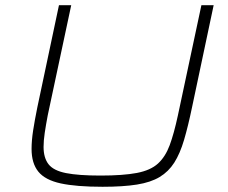

<svg xmlns="http://www.w3.org/2000/svg" viewBox="-20 -708 873 736"><path d="M373 8Q272 8 212.5 -5Q153 -18 127 -50Q101 -82 101 -137Q101 -169 107 -208Q113 -247 123 -296L206 -688H253L163 -266Q156 -229 151.5 -199Q147 -169 147 -145Q147 -103 166 -78.5Q185 -54 233 -44.5Q281 -35 365 -35Q452 -35 504.5 -45Q557 -55 585.5 -81Q614 -107 630.5 -151.5Q647 -196 662 -266L752 -688H799L716 -296Q701 -224 685.5 -171.5Q670 -119 648 -84.5Q626 -50 592 -29.5Q558 -9 505 -0.5Q452 8 373 8Z"/></svg>

Font: Saira Expanded ExtraLight
Style: Italic
Weight: 250
Width: 7
Italic angle: -12°
Designer: Hector Gatti with collaboration of the Omnibus-Type team
Foundry: Omnibus-Type
Version: Version 1.101